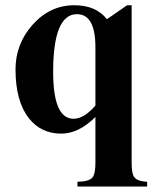

<svg xmlns="http://www.w3.org/2000/svg" viewBox="-20 -490 596 725"><path d="M535.6 214.4H272.5V196.3Q315.9 195.8 329.1 180.2Q340.3 166.5 340.3 125V-48.3Q277.3 14.6 211.4 14.6Q135.3 14.6 89.4 -43Q38.6 -107.4 38.6 -228Q38.6 -323.2 102.1 -395.5Q168 -470.2 260.7 -470.2Q342.3 -470.2 383.8 -417.5L460 -470.2H477.1V125Q477.1 164.1 485.8 177.2Q497.1 194.8 535.6 196.3ZM340.3 -91.3V-311.5Q340.3 -436.5 270.5 -436.5Q180.7 -436.5 180.7 -218.3Q180.7 -41.5 257.8 -41.5Q296.9 -41.5 340.3 -91.3Z"/></svg>

Font: Dai Banna SIL Book
Style: Bold
Weight: 700
Designer: Victor Gaultney
Foundry: SIL International
Version: Version 2.000